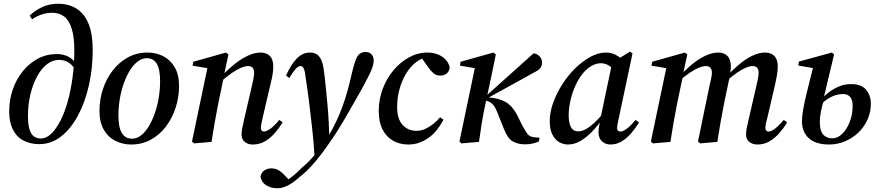

<svg xmlns="http://www.w3.org/2000/svg" viewBox="-20 -756 4693 1023"><path d="M189 12Q141 12 104.5 -7.5Q68 -27 48.5 -66Q29 -105 29 -162Q29 -224 48 -279Q67 -334 101.5 -376.5Q136 -419 182 -443.5Q228 -468 283 -468Q319 -468 347 -452.5Q375 -437 391 -407H404L391 -360Q380 -395 355 -416Q330 -437 294 -437Q260 -437 230 -413.5Q200 -390 177.5 -348.5Q155 -307 142 -253Q129 -199 129 -138Q129 -94 137 -67.5Q145 -41 160.5 -29.5Q176 -18 198 -18Q226 -18 252 -42.5Q278 -67 301 -111Q324 -155 340.5 -214Q357 -273 366.5 -342.5Q376 -412 376 -487Q376 -559 362 -603.5Q348 -648 322 -668Q296 -688 257 -688Q230 -688 202.5 -679Q175 -670 151 -653L138 -673Q169 -702 206.5 -719Q244 -736 290 -736Q347 -736 388.5 -709.5Q430 -683 452 -629Q474 -575 474 -490Q474 -391 453.5 -300.5Q433 -210 395 -139.5Q357 -69 305 -28.5Q253 12 189 12Z M679 14Q634 14 595 -5.5Q556 -25 533 -65Q510 -105 510 -165Q510 -226 528.5 -281.5Q547 -337 581 -381Q615 -425 662 -450.5Q709 -476 766 -476Q812 -476 850 -456.5Q888 -437 911 -397.5Q934 -358 934 -298Q934 -237 915.5 -181Q897 -125 863.5 -81Q830 -37 783 -11.5Q736 14 679 14ZM683 -17Q708 -17 730.5 -34Q753 -51 771.5 -81Q790 -111 804 -150Q818 -189 825.5 -233.5Q833 -278 833 -323Q833 -388 815 -417Q797 -446 762 -446Q737 -446 714.5 -429Q692 -412 673 -382Q654 -352 640 -313Q626 -274 618.5 -230Q611 -186 611 -140Q611 -75 630 -46Q649 -17 683 -17Z M1014 8 1003 -2 1087 -403 1108 -389 1006 -406 1010 -427 1184 -476 1197 -466 1173 -352 1172 -344 1143 -205Q1133 -155 1124 -103.5Q1115 -52 1107 0ZM1327 14Q1301 14 1284 0Q1267 -14 1267 -39Q1267 -54 1270.5 -73Q1274 -92 1280 -116L1319 -285Q1325 -308 1329.5 -331.5Q1334 -355 1334 -368Q1334 -387 1325.5 -395.5Q1317 -404 1303 -404Q1286 -404 1264.5 -395Q1243 -386 1216.5 -368Q1190 -350 1158 -322L1152 -347H1158Q1192 -384 1228 -413Q1264 -442 1300 -459Q1336 -476 1369 -476Q1400 -476 1418 -457.5Q1436 -439 1436 -402Q1436 -380 1432 -357Q1428 -334 1422 -311L1378 -122Q1374 -106 1372 -93.5Q1370 -81 1370 -74Q1370 -65 1374.5 -60Q1379 -55 1386 -55Q1400 -55 1422 -71Q1444 -87 1468 -117L1486 -104Q1469 -76 1445.5 -48.5Q1422 -21 1392.5 -3.5Q1363 14 1327 14Z M1457 247Q1423 247 1398 231Q1373 215 1368 185Q1372 163 1388.5 152Q1405 141 1425 141Q1450 141 1469 154Q1488 167 1507 189L1527 209V217H1499V210Q1514 202 1530 190Q1546 178 1561 164Q1576 150 1589 137Q1631 103 1663 61Q1695 19 1727 -26Q1751 -66 1770 -106Q1789 -146 1804 -186.5Q1819 -227 1831 -270Q1843 -313 1853 -359Q1864 -405 1873 -431Q1882 -457 1895 -468Q1908 -479 1928 -479Q1948 -479 1959.5 -466.5Q1971 -454 1971 -434Q1971 -414 1962 -391Q1953 -368 1941 -345Q1925 -313 1906.5 -279.5Q1888 -246 1864 -205Q1851 -182 1837.5 -158.5Q1824 -135 1809 -109.5Q1794 -84 1777 -57Q1760 -30 1740 -2Q1720 28 1694.5 62Q1669 96 1639 129Q1609 162 1575 188Q1556 206 1536.5 219Q1517 232 1497.5 239.5Q1478 247 1457 247ZM1656 76Q1651 -1 1643 -74.5Q1635 -148 1626.5 -215Q1618 -282 1609 -339Q1606 -367 1602 -381Q1598 -395 1593 -399.5Q1588 -404 1582 -404Q1569 -404 1555 -388.5Q1541 -373 1521 -340L1504 -354Q1533 -417 1563.5 -446.5Q1594 -476 1630 -476Q1655 -476 1669.5 -465.5Q1684 -455 1693 -433.5Q1702 -412 1706 -377Q1711 -341 1715.5 -295.5Q1720 -250 1724.5 -201Q1729 -152 1731.5 -105Q1734 -58 1735 -17H1742Z M2155 14Q2110 14 2074 -6.5Q2038 -27 2018 -66.5Q1998 -106 1998 -164Q1998 -226 2019 -282Q2040 -338 2076.5 -381.5Q2113 -425 2159.5 -450.5Q2206 -476 2258 -476Q2286 -476 2310.5 -467Q2335 -458 2352.5 -440.5Q2370 -423 2376 -398Q2374 -375 2359.5 -364Q2345 -353 2326 -353Q2305 -353 2290 -365.5Q2275 -378 2262 -397L2216 -462H2275V-453H2262Q2227 -448 2196.5 -424.5Q2166 -401 2143.5 -363.5Q2121 -326 2108.5 -280.5Q2096 -235 2096 -186Q2096 -122 2125 -90.5Q2154 -59 2199 -59Q2224 -59 2246.5 -69.5Q2269 -80 2289.5 -96.5Q2310 -113 2325 -131L2343 -118Q2328 -90 2309 -65.5Q2290 -41 2266 -23.5Q2242 -6 2214.5 4Q2187 14 2155 14Z M2439 8 2428 -2 2512 -403 2533 -389 2431 -406 2434 -427 2609 -476 2622 -466 2597 -345 2567 -205Q2556 -155 2547.5 -103.5Q2539 -52 2532 0ZM2851 -2Q2835 5 2817 9Q2799 13 2777 13Q2739 13 2711.5 -3Q2684 -19 2664 -71L2635 -144Q2626 -168 2618 -182.5Q2610 -197 2599.5 -205.5Q2589 -214 2573 -219L2554 -225V-237H2561L2569 -244L2823 -472Q2841 -470 2854.5 -456.5Q2868 -443 2868 -423Q2868 -407 2860.5 -396Q2853 -385 2838 -376.5Q2823 -368 2799 -355L2574 -231L2576 -238L2608 -234Q2639 -229 2662.5 -218.5Q2686 -208 2704 -188.5Q2722 -169 2737 -140L2762 -89Q2779 -58 2790 -43Q2801 -28 2824 -25L2855 -22Z M3006 14Q2981 14 2959 1Q2937 -12 2923 -39.5Q2909 -67 2909 -111Q2909 -158 2927.5 -209Q2946 -260 2976.5 -307.5Q3007 -355 3046 -393Q3085 -431 3126.5 -453.5Q3168 -476 3208 -476Q3230 -476 3249.5 -468.5Q3269 -461 3285.5 -447Q3302 -433 3314 -413L3263 -374Q3248 -390 3227.5 -404.5Q3207 -419 3181 -419Q3164 -419 3147.5 -412.5Q3131 -406 3116 -394.5Q3101 -383 3087 -367Q3063 -338 3045.5 -299Q3028 -260 3019 -218.5Q3010 -177 3010 -142Q3010 -101 3022 -78.5Q3034 -56 3061 -56Q3079 -56 3100 -67Q3121 -78 3147.5 -102.5Q3174 -127 3206 -167L3212 -148H3209Q3181 -106 3148 -69Q3115 -32 3079.5 -9Q3044 14 3006 14ZM3233 14Q3206 14 3187.5 -3Q3169 -20 3169 -50Q3169 -58 3169.5 -65.5Q3170 -73 3172.5 -86Q3175 -99 3180 -120L3179 -123L3242 -423L3248 -426L3337 -481L3350 -471L3275 -117Q3272 -103 3270 -92.5Q3268 -82 3268 -72Q3268 -64 3273 -59.5Q3278 -55 3285 -55Q3300 -55 3321.5 -71.5Q3343 -88 3366 -117L3385 -104Q3368 -76 3345.5 -49Q3323 -22 3294.5 -4Q3266 14 3233 14Z M3459 8 3448 -2 3532 -403 3553 -389 3451 -406 3455 -427 3629 -476 3642 -466 3618 -355 3619 -353 3588 -205Q3578 -155 3569 -103.5Q3560 -52 3552 0ZM3711 8 3699 -2 3759 -293Q3764 -313 3768.5 -334.5Q3773 -356 3773 -369Q3773 -387 3764.5 -395.5Q3756 -404 3742 -404Q3725 -404 3703 -395Q3681 -386 3654.5 -368Q3628 -350 3597 -323L3591 -346H3597Q3631 -383 3666.5 -412.5Q3702 -442 3738 -459Q3774 -476 3807 -476Q3838 -476 3856 -457.5Q3874 -439 3874 -402Q3874 -388 3872 -376.5Q3870 -365 3868 -351V-348L3838 -205Q3828 -155 3819 -103.5Q3810 -52 3802 0ZM4015 14Q3990 14 3972.5 0Q3955 -14 3955 -39Q3955 -54 3958.5 -73Q3962 -92 3968 -116L4007 -285Q4013 -308 4017.5 -331.5Q4022 -355 4022 -368Q4022 -387 4013.5 -395.5Q4005 -404 3991 -404Q3975 -404 3953.5 -395Q3932 -386 3906 -368Q3880 -350 3848 -322L3842 -346H3848Q3883 -383 3918 -412.5Q3953 -442 3988.5 -459Q4024 -476 4057 -476Q4088 -476 4106 -457.5Q4124 -439 4124 -402Q4124 -380 4120 -357Q4116 -334 4111 -311L4067 -122Q4062 -106 4060 -93.5Q4058 -81 4058 -74Q4058 -65 4063 -60Q4068 -55 4075 -55Q4089 -55 4110 -71Q4131 -87 4156 -117L4174 -104Q4157 -75 4133.5 -48Q4110 -21 4081 -3.5Q4052 14 4015 14Z M4396 14Q4351 14 4319 -0.5Q4287 -15 4270 -43Q4253 -71 4253 -109Q4253 -133 4258.5 -167Q4264 -201 4273.5 -241Q4283 -281 4293.5 -322.5Q4304 -364 4314 -403L4336 -389L4233 -407L4237 -428L4412 -476L4424 -466L4370 -239L4372 -232Q4367 -216 4361.5 -194.5Q4356 -173 4352 -150.5Q4348 -128 4348 -107Q4348 -59 4366 -39Q4384 -19 4415 -19Q4443 -19 4467.5 -43Q4492 -67 4507.5 -106.5Q4523 -146 4523 -192Q4523 -223 4510 -239Q4497 -255 4471 -255Q4438 -255 4405.5 -238Q4373 -221 4347 -191L4332 -207H4339Q4361 -235 4388 -257.5Q4415 -280 4447 -294Q4479 -308 4515 -308Q4569 -308 4594.5 -278Q4620 -248 4620 -203Q4620 -159 4602.5 -119.5Q4585 -80 4554.5 -50.5Q4524 -21 4483.5 -3.5Q4443 14 4396 14Z"/></svg>

Font: Source Serif 4 48pt SemiBold
Style: Italic
Weight: 600
Italic angle: -12°
Designer: Frank Grießhammer
Foundry: Adobe Systems Incorporated
Version: Version 4.004;hotconv 1.0.116;makeotfexe 2.5.65601